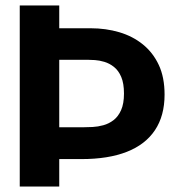

<svg xmlns="http://www.w3.org/2000/svg" viewBox="-20 -680 640 700"><path d="M154 -100V-216H283Q298 -216 317.5 -217Q337 -218 357 -223.5Q377 -229 394 -242Q411 -255 421.5 -278.5Q432 -302 432 -339Q432 -376 422 -399.5Q412 -423 395.5 -436Q379 -449 360.5 -454.5Q342 -460 326 -461Q310 -462 300 -462H154V-577H310Q366 -577 415 -562.5Q464 -548 501 -518Q538 -488 559 -443Q580 -398 580 -335Q580 -258 545 -205.5Q510 -153 442.5 -126.5Q375 -100 277 -100ZM52 0V-660H196V0Z"/></svg>

Font: Bricolage Grotesque 72pt
Style: Bold
Weight: 700
Designer: Mathieu Triay
Foundry: Atelier Triay
Version: Version 1.001;gftools[0.9.33.dev8+g029e19f]